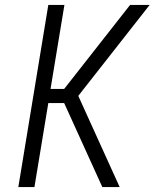

<svg xmlns="http://www.w3.org/2000/svg" viewBox="-20 -755 640 775"><path d="M393 0 239 -339H175L119 0H54L175 -735H240L184 -396H239L505 -735H584L296 -368L463 0Z"/></svg>

Font: Iosevka Aile Light
Style: Italic
Weight: 300
Italic angle: -9°
Designer: Belleve Invis
Foundry: Belleve Invis
Version: Version 31.1.0; ttfautohint (v1.8.4)